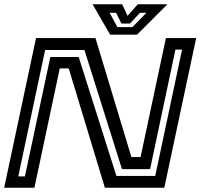

<svg xmlns="http://www.w3.org/2000/svg" viewBox="-24 -878 938 898"><path d="M-4.5 0 144.5 -700H422.5L590.5 -143.5H633.5L752 -700H893.5L744.5 0H466.5L297.5 -558H255.5L137 0ZM61.5 -53H92.5L211.5 -611.5H344L520.5 -55H702L827.5 -646H796.5L678 -87H546.5L371 -644H187ZM491 -716 409 -858H547.5L572.5 -804L620.5 -858H759L617 -716ZM525 -751H595.5L660.5 -818H630.5L584 -768H544L519 -818H489Z"/></svg>

Font: Tourney Expanded SemiBold
Style: Italic
Weight: 600
Width: 7
Italic angle: -12°
Designer: Tyler Finck
Foundry: Etcetera Type Co
Version: Version 1.010; ttfautohint (v1.8.3)